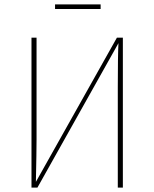

<svg xmlns="http://www.w3.org/2000/svg" viewBox="-20 -852 701 872"><path d="M538 0H515V-456Q515 -601 518 -656L150 0H123V-681H146V-219Q146 -164 143 -26L511 -681H538ZM230 -811V-832H437V-811Z"/></svg>

Font: Fira Sans Thin
Style: Regular
Weight: 100
Designer: bBox Type GmbH & Carrois Corporate GbR & Edenspiekermann AG
Foundry: bBox Type GmbH & Carrois Corporate GbR & Edenspiekermann AG
Version: Version 4.301